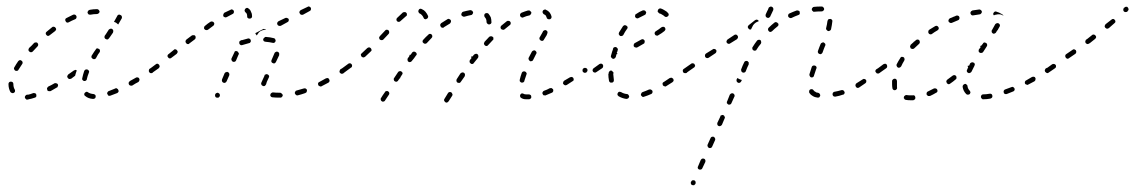

<svg xmlns="http://www.w3.org/2000/svg" viewBox="-20 -292 3476 588"><path d="M87 7Q90 6 91 4Q92 1 91 -2Q91 -4 90 -5Q89 -6 88 -6Q86 -7 85 -7Q83 -7 82 -7Q72 -3 66 -2Q64 -2 63 -2Q60 -2 58 1Q56 3 56 6Q56 7 57 9Q58 10 59 11Q60 12 61 13Q63 13 64 13Q66 13 68 12Q75 11 87 7ZM271 9Q273 7 273 4Q273 2 273 1Q272 -1 271 -2Q270 -3 269 -3Q268 -4 266 -4Q256 -5 250 -9Q248 -11 245 -11Q242 -10 240 -8Q239 -7 238 -5Q238 -4 238 -3Q238 -1 239 0Q240 2 241 2Q250 10 265 11Q268 11 271 9ZM343 -11Q344 -14 342 -17Q342 -18 341 -19Q340 -20 338 -21Q337 -22 335 -22Q334 -21 333 -21Q322 -17 313 -13Q312 -13 311 -12Q310 -11 309 -9Q308 -8 308 -7Q308 -5 309 -4Q310 -1 312 1Q315 2 318 1Q328 -3 339 -7Q341 -8 343 -11ZM12 -10Q14 -8 17 -7Q20 -6 23 -8Q24 -9 25 -10Q26 -11 26 -12Q26 -14 26 -15Q26 -17 25 -18Q21 -25 21 -34Q21 -38 19 -40Q17 -42 13 -42Q10 -42 8 -40Q6 -38 6 -35V-34Q6 -21 12 -10ZM156 -25Q157 -27 157 -28Q158 -30 158 -31Q158 -32 157 -34Q155 -37 152 -37Q149 -38 147 -37Q137 -31 128 -27Q127 -26 126 -25Q125 -24 124 -22Q124 -21 124 -20Q124 -18 125 -17Q125 -15 126 -14Q128 -13 129 -13Q130 -12 132 -13Q133 -13 135 -13Q144 -18 154 -24Q155 -24 156 -25ZM407 -46Q408 -49 406 -52Q406 -53 404 -54Q403 -55 402 -55Q400 -55 399 -55Q397 -55 396 -54Q387 -49 378 -44Q377 -43 376 -42Q375 -40 374 -39Q374 -38 374 -36Q374 -35 375 -33Q376 -31 379 -30Q382 -29 385 -30Q394 -36 404 -41Q406 -43 407 -46ZM232 -48Q234 -45 237 -44Q238 -44 240 -44Q241 -44 243 -45Q244 -46 245 -47Q246 -48 246 -50Q248 -59 252 -69Q253 -71 253 -72Q253 -74 252 -75Q252 -76 251 -77Q249 -78 248 -79Q245 -80 242 -79Q239 -77 238 -75Q234 -63 232 -53Q231 -50 232 -48ZM192 -50Q189 -51 188 -53Q187 -54 186 -56Q186 -57 186 -59Q187 -60 187 -61Q188 -63 189 -64Q198 -70 206 -76Q207 -77 209 -77Q210 -78 212 -78Q213 -77 214 -77Q214 -77 215 -76Q212 -68 210 -60Q204 -56 198 -51Q195 -50 192 -50ZM452 -76Q453 -79 451 -81Q450 -83 449 -83Q448 -84 446 -84Q445 -85 443 -84Q442 -84 441 -83L439 -82Q436 -80 436 -77Q435 -74 437 -71Q438 -70 439 -69Q440 -68 442 -68Q443 -68 445 -68Q446 -69 447 -69L449 -71Q452 -73 452 -76ZM23 -81Q24 -78 26 -76Q28 -75 29 -75Q31 -75 32 -75Q33 -75 35 -76Q36 -77 37 -79Q42 -87 48 -96Q49 -97 49 -98Q50 -100 49 -101Q49 -103 48 -104Q48 -105 46 -106Q44 -108 41 -108Q38 -107 36 -105Q29 -95 24 -86Q22 -84 23 -81ZM261 -122Q260 -121 260 -119Q260 -118 260 -116Q261 -115 262 -114Q263 -112 264 -112Q267 -110 270 -111Q273 -112 274 -114Q278 -121 280 -125Q282 -127 285 -132Q287 -135 286 -138Q286 -141 283 -142Q280 -144 277 -144Q274 -143 273 -140Q269 -135 268 -133Q265 -129 261 -122ZM68 -142Q67 -141 67 -139Q67 -138 68 -136Q69 -135 70 -134Q72 -132 75 -132Q78 -132 80 -134Q87 -142 95 -150Q97 -152 97 -155Q97 -158 95 -160Q94 -161 93 -162Q91 -162 90 -162Q88 -162 87 -162Q86 -161 84 -160Q77 -152 69 -145Q68 -144 68 -142ZM304 -187 301 -183Q301 -182 300 -180Q300 -179 300 -177Q300 -176 301 -175Q302 -173 303 -173Q306 -171 309 -171Q312 -172 314 -175L317 -179L326 -192Q327 -195 327 -198Q326 -201 324 -203Q321 -205 318 -204Q315 -203 313 -201ZM120 -190Q120 -187 122 -185Q124 -182 127 -182Q130 -182 132 -184Q141 -191 149 -197Q151 -199 152 -202Q152 -205 150 -207Q148 -210 145 -210Q142 -211 140 -209Q131 -202 123 -195Q120 -193 120 -190ZM343 -247Q346 -248 349 -246Q352 -245 353 -242Q354 -239 353 -236Q349 -229 342 -217Q342 -217 342 -217Q342 -217 342 -217Q339 -219 336 -222Q333 -224 329 -225Q336 -237 339 -243Q340 -246 343 -247ZM180 -233Q179 -230 181 -227Q182 -224 185 -223Q188 -222 191 -224Q200 -229 210 -233Q213 -234 214 -237Q215 -240 214 -243Q212 -246 210 -247Q207 -248 204 -247Q194 -242 184 -237Q181 -236 180 -233ZM250 -259Q248 -256 248 -253Q249 -252 249 -251Q250 -249 251 -248Q253 -248 254 -247Q256 -247 257 -247Q267 -249 277 -249Q280 -249 283 -252Q285 -254 285 -257Q284 -260 282 -262Q280 -264 277 -264Q266 -264 255 -262Q252 -261 250 -259Z M639 3Q640 6 643 7Q644 7 646 7Q647 8 649 7Q650 6 651 5Q652 4 653 3Q654 0 653 -3Q652 -6 649 -7Q648 -8 646 -8Q645 -8 643 -7Q642 -7 641 -6Q640 -5 639 -3Q638 0 639 3ZM837 7H838Q840 7 841 7Q842 6 843 5Q844 4 845 3Q846 1 846 0Q846 -3 843 -5Q841 -8 838 -8H837Q824 -8 816 -9Q813 -9 811 -7Q808 -5 808 -2Q807 -1 808 1Q808 2 809 3Q810 4 811 5Q813 6 814 6Q823 7 837 7ZM918 -9Q919 -9 919 -11Q920 -12 920 -14Q920 -15 920 -17Q919 -19 916 -21Q913 -22 910 -21Q899 -18 889 -15Q887 -14 886 -14Q885 -13 884 -11Q883 -10 883 -9Q883 -7 883 -6Q884 -3 887 -1Q889 1 892 0Q904 -3 915 -7Q916 -8 918 -9ZM988 -41Q989 -42 989 -43Q990 -45 989 -46Q989 -48 988 -49Q987 -52 984 -53Q981 -53 978 -52Q968 -46 958 -41Q957 -41 956 -40Q955 -38 954 -37Q954 -36 954 -34Q954 -33 955 -31Q955 -30 957 -29Q958 -28 959 -28Q961 -27 962 -27Q964 -27 965 -28Q975 -33 986 -39Q987 -40 988 -41ZM780 -38Q779 -35 781 -32Q782 -30 785 -29Q787 -28 788 -28Q790 -29 791 -29Q792 -30 793 -31Q794 -32 795 -34Q796 -37 797 -41L803 -54Q805 -57 804 -60Q802 -63 800 -64Q798 -65 797 -65Q795 -65 794 -64Q792 -64 791 -63Q790 -62 790 -60L784 -47Q782 -42 780 -38ZM660 -43Q661 -40 664 -39Q665 -38 667 -38Q668 -38 670 -39Q671 -39 672 -40Q673 -41 674 -43L682 -61Q683 -64 682 -67Q681 -70 678 -71Q677 -72 676 -72Q674 -72 673 -71Q671 -71 670 -70Q669 -69 668 -68L660 -49Q659 -46 660 -43ZM1038 -73Q1039 -74 1039 -76Q1040 -77 1039 -79Q1039 -80 1038 -81Q1036 -84 1033 -84Q1030 -85 1028 -83L1023 -80Q1021 -79 1021 -77Q1020 -76 1020 -75Q1019 -73 1020 -72Q1020 -70 1021 -69Q1023 -67 1026 -66Q1029 -66 1031 -67L1036 -71Q1038 -72 1038 -73ZM469 -88Q469 -91 467 -94Q465 -96 462 -97Q459 -97 457 -95Q446 -87 441 -83Q440 -82 439 -81Q438 -80 438 -78Q437 -77 438 -75Q438 -74 439 -73Q441 -70 444 -70Q447 -69 449 -71Q455 -75 466 -83Q468 -85 469 -88ZM811 -106Q811 -104 811 -103Q812 -101 813 -100Q814 -99 815 -99Q818 -97 821 -98Q824 -100 825 -102L835 -123Q835 -125 835 -126Q835 -128 835 -129Q834 -131 833 -132Q832 -133 831 -133Q828 -135 825 -133Q822 -132 821 -130L812 -109Q811 -107 811 -106ZM689 -108Q690 -105 693 -103Q696 -102 699 -103Q702 -104 703 -107L711 -126Q712 -126 712 -126Q712 -127 712 -127L709 -133Q709 -133 708 -134Q706 -135 703 -136Q702 -136 700 -135Q698 -134 698 -132L689 -113Q688 -111 689 -108ZM523 -130Q524 -131 524 -133Q524 -134 524 -135Q523 -137 522 -138Q521 -139 520 -140Q519 -141 517 -141Q516 -141 514 -141Q513 -140 512 -139L496 -126Q495 -126 494 -124Q493 -123 493 -121Q493 -120 493 -119Q494 -117 495 -116Q497 -113 500 -113Q503 -113 505 -115L521 -127Q522 -128 523 -130ZM714 -166Q713 -165 713 -164Q712 -162 713 -161Q713 -159 713 -158Q715 -155 717 -154Q720 -153 722 -154Q733 -157 743 -160Q746 -160 747 -163Q749 -165 748 -168Q748 -170 747 -171Q746 -172 745 -173Q744 -174 742 -174Q741 -175 739 -174Q731 -172 721 -169Q720 -169 719 -169Q718 -169 718 -168H717Q715 -167 714 -166ZM579 -176Q580 -179 578 -182Q577 -183 576 -184Q574 -184 573 -184Q571 -185 570 -184Q568 -184 567 -183L551 -171Q549 -169 548 -166Q548 -162 550 -160Q551 -159 552 -158Q553 -157 555 -157Q556 -157 558 -157Q559 -158 560 -159L576 -171Q579 -173 579 -176ZM820 -161Q823 -163 824 -166Q824 -167 824 -169Q824 -170 823 -171Q823 -173 821 -174Q820 -175 819 -175Q808 -178 794 -179Q792 -179 791 -178Q790 -177 789 -176Q788 -175 787 -174Q786 -173 786 -171Q786 -168 788 -166Q791 -164 794 -164Q806 -163 814 -161Q817 -160 820 -161ZM762 -189Q762 -190 763 -191Q764 -192 765 -192L786 -203Q788 -204 790 -203Q793 -203 795 -201Q794 -201 794 -201Q789 -201 783 -199Q777 -197 773 -193Q769 -188 766 -183Q766 -183 766 -184Q764 -186 762 -189ZM636 -218Q637 -221 635 -223Q633 -226 630 -226Q627 -227 624 -225Q616 -220 608 -213Q605 -211 605 -208Q604 -205 606 -203Q608 -200 611 -200Q614 -199 617 -201Q625 -207 633 -213Q636 -215 636 -218ZM829 -222Q828 -219 830 -216Q831 -214 834 -213Q837 -212 840 -213L860 -224Q863 -225 864 -228Q865 -231 864 -234Q862 -236 859 -237Q856 -238 854 -237L833 -227Q830 -225 829 -222ZM737 -239Q738 -238 739 -237Q740 -236 742 -235Q743 -235 744 -235Q748 -235 750 -237Q752 -239 752 -242Q752 -250 749 -255Q747 -262 741 -266Q739 -268 736 -268Q733 -267 731 -265Q729 -262 729 -259Q730 -256 732 -254Q737 -251 737 -242Q737 -240 737 -239ZM696 -253Q697 -256 696 -259Q694 -262 691 -263Q688 -264 686 -262Q677 -258 667 -253Q665 -251 664 -248Q663 -245 664 -242Q666 -240 669 -239Q672 -238 675 -240Q684 -245 692 -249Q695 -250 696 -253ZM897 -256Q896 -254 898 -251Q899 -248 902 -247Q905 -246 908 -247L928 -258Q931 -259 932 -262Q933 -265 932 -268Q930 -271 927 -272Q924 -273 922 -271L901 -261Q898 -259 897 -256Z M1366 -2Q1366 -3 1365 -5Q1365 -6 1364 -7Q1363 -9 1362 -9Q1359 -11 1356 -10Q1353 -9 1352 -7L1341 11Q1340 12 1340 13Q1340 15 1340 16Q1341 18 1342 19Q1342 20 1344 21Q1346 23 1349 22Q1352 21 1354 18L1365 1Q1365 0 1366 -2ZM1172 -5Q1173 -6 1172 -7Q1172 -9 1171 -10Q1170 -11 1169 -12Q1167 -14 1163 -13Q1160 -13 1159 -10Q1151 1 1147 8Q1145 10 1146 13Q1146 16 1149 18Q1150 19 1151 19Q1153 20 1154 19Q1156 19 1157 18Q1158 18 1159 16Q1164 9 1171 -2Q1172 -3 1172 -5ZM1600 12Q1602 12 1603 11Q1604 11 1605 10Q1606 8 1607 7Q1607 6 1607 4Q1607 1 1605 -1Q1602 -3 1599 -3Q1595 -3 1591 -3Q1587 -3 1585 -4Q1582 -6 1579 -6Q1576 -6 1574 -3Q1573 -2 1573 -1Q1572 1 1573 2Q1573 4 1573 5Q1574 6 1575 7Q1581 12 1591 12Q1596 12 1600 12ZM1674 -12Q1675 -15 1674 -18Q1674 -19 1672 -20Q1671 -21 1670 -22Q1669 -22 1667 -22Q1666 -22 1664 -22Q1655 -17 1646 -14Q1643 -13 1642 -10Q1640 -7 1642 -4Q1642 -3 1643 -2Q1644 -1 1645 0Q1647 0 1648 0Q1650 1 1651 0Q1660 -4 1670 -8Q1673 -9 1674 -12ZM1737 -47Q1737 -50 1736 -53Q1735 -54 1734 -55Q1733 -56 1731 -56Q1730 -57 1728 -56Q1727 -56 1725 -55Q1716 -50 1708 -45Q1707 -44 1706 -43Q1705 -42 1705 -40Q1704 -39 1704 -37Q1705 -36 1705 -35Q1707 -32 1710 -31Q1713 -30 1716 -32Q1724 -37 1733 -43Q1736 -44 1737 -47ZM1404 -61Q1404 -63 1404 -64Q1403 -66 1403 -67Q1402 -68 1401 -69Q1398 -71 1395 -70Q1392 -69 1390 -67L1379 -50Q1377 -47 1378 -44Q1378 -41 1381 -39Q1384 -38 1387 -38Q1390 -39 1391 -41L1403 -58Q1403 -60 1404 -61ZM1572 -43Q1574 -40 1577 -39Q1578 -39 1580 -39Q1581 -39 1583 -40Q1584 -41 1585 -42Q1586 -43 1586 -45Q1589 -53 1592 -63Q1593 -65 1593 -66Q1593 -68 1592 -69Q1592 -70 1591 -71Q1589 -72 1588 -73Q1585 -74 1582 -73Q1579 -72 1578 -69Q1574 -58 1572 -49Q1571 -46 1572 -43ZM1205 -52Q1206 -53 1206 -54Q1206 -54 1206 -55L1211 -63Q1213 -65 1213 -68Q1212 -72 1209 -73Q1207 -75 1204 -74Q1201 -74 1199 -71L1187 -53Q1185 -51 1186 -48Q1186 -45 1189 -43Q1190 -42 1192 -42Q1193 -41 1195 -42Q1196 -42 1197 -43Q1199 -44 1199 -45L1204 -52Q1205 -52 1205 -52ZM1778 -73Q1779 -74 1779 -76Q1780 -77 1779 -79Q1779 -80 1778 -81Q1776 -84 1773 -84Q1770 -85 1768 -83H1767Q1766 -82 1765 -81Q1764 -79 1764 -78Q1764 -77 1764 -75Q1764 -74 1765 -72Q1767 -70 1770 -69Q1773 -69 1776 -70V-71Q1777 -72 1778 -73ZM1058 -89Q1059 -93 1057 -95Q1056 -96 1055 -97Q1054 -98 1052 -98Q1051 -98 1049 -98Q1048 -98 1047 -97Q1037 -90 1028 -83Q1026 -82 1026 -81Q1025 -80 1025 -78Q1024 -77 1025 -75Q1025 -74 1026 -73Q1028 -70 1031 -70Q1034 -69 1036 -71Q1046 -78 1055 -85Q1058 -86 1058 -89ZM1445 -118Q1445 -119 1445 -121Q1445 -122 1444 -124Q1444 -125 1442 -126Q1441 -127 1440 -127Q1438 -128 1437 -127Q1435 -127 1434 -126Q1433 -126 1432 -125Q1430 -122 1427 -119Q1425 -119 1423 -119Q1423 -119 1423 -118Q1423 -118 1423 -118Q1423 -116 1424 -114Q1422 -111 1419 -108Q1418 -106 1418 -103Q1418 -100 1421 -98Q1422 -97 1424 -96Q1425 -96 1427 -96Q1428 -97 1429 -97Q1431 -98 1431 -99Q1438 -108 1444 -115Q1445 -117 1445 -118ZM1256 -124Q1256 -126 1256 -127Q1256 -129 1255 -130Q1254 -131 1253 -132Q1251 -134 1247 -134Q1244 -133 1242 -131Q1240 -127 1237 -124Q1235 -124 1234 -124Q1234 -122 1234 -121Q1232 -117 1229 -114Q1228 -112 1228 -111Q1228 -109 1228 -108Q1228 -107 1229 -105Q1229 -104 1231 -103Q1233 -101 1236 -102Q1239 -102 1241 -105Q1248 -113 1254 -122Q1255 -123 1256 -124ZM1599 -110Q1600 -107 1603 -105Q1604 -105 1606 -104Q1607 -104 1608 -105Q1610 -105 1611 -106Q1612 -107 1613 -109Q1617 -117 1622 -127Q1624 -129 1623 -132Q1622 -135 1619 -137Q1618 -137 1616 -138Q1615 -138 1613 -137Q1612 -137 1611 -136Q1610 -135 1609 -134Q1604 -124 1599 -115Q1598 -113 1599 -110ZM1117 -136Q1118 -137 1118 -139Q1118 -140 1117 -142Q1117 -143 1116 -144Q1114 -146 1111 -147Q1108 -147 1105 -145Q1097 -137 1088 -129Q1087 -128 1086 -127Q1085 -126 1085 -124Q1085 -123 1086 -121Q1086 -120 1087 -119Q1089 -117 1092 -116Q1095 -116 1098 -118Q1107 -126 1115 -134Q1116 -135 1117 -136ZM1491 -171Q1491 -172 1491 -174Q1491 -175 1491 -177Q1490 -178 1489 -179Q1487 -181 1484 -181Q1480 -181 1478 -179Q1471 -172 1464 -164Q1463 -163 1463 -161Q1462 -160 1462 -158Q1463 -157 1463 -155Q1464 -154 1465 -153Q1467 -151 1470 -151Q1473 -151 1475 -154Q1482 -161 1489 -169Q1490 -170 1491 -171ZM1304 -181Q1304 -184 1302 -186Q1301 -187 1300 -188Q1298 -188 1297 -188Q1295 -188 1294 -188Q1293 -187 1292 -186Q1284 -179 1276 -170Q1274 -168 1274 -165Q1274 -162 1277 -160Q1279 -158 1282 -158Q1285 -158 1287 -160Q1295 -168 1302 -176Q1304 -178 1304 -181ZM1641 -192 1633 -178Q1632 -177 1632 -175Q1632 -174 1632 -172Q1633 -171 1634 -170Q1635 -168 1636 -168Q1639 -166 1642 -167Q1645 -168 1646 -171L1654 -184Q1655 -187 1656 -189Q1657 -192 1657 -194Q1656 -197 1653 -199Q1651 -200 1650 -200Q1648 -200 1647 -199Q1646 -199 1645 -198Q1643 -197 1643 -196Q1642 -194 1641 -192ZM1172 -193Q1172 -197 1170 -199Q1168 -201 1164 -201Q1161 -201 1159 -198Q1151 -189 1143 -181Q1142 -180 1142 -179Q1141 -178 1141 -176Q1141 -175 1142 -173Q1142 -172 1143 -171Q1146 -169 1149 -169Q1152 -169 1154 -171Q1162 -179 1170 -188Q1172 -190 1172 -193ZM1543 -217Q1544 -218 1544 -219Q1544 -221 1544 -222Q1544 -224 1543 -225Q1541 -228 1538 -228Q1535 -229 1532 -227Q1524 -221 1516 -214Q1515 -213 1514 -212Q1513 -210 1513 -209Q1513 -207 1513 -206Q1514 -205 1515 -203Q1517 -201 1520 -201Q1523 -200 1525 -202Q1533 -209 1541 -215Q1542 -215 1543 -217ZM1361 -225Q1362 -228 1360 -231Q1358 -233 1355 -234Q1352 -235 1350 -233Q1341 -227 1331 -221Q1329 -219 1328 -216Q1328 -213 1330 -210Q1331 -209 1332 -208Q1333 -207 1335 -207Q1336 -207 1338 -207Q1339 -208 1340 -209Q1349 -215 1358 -220Q1360 -222 1361 -225ZM1470 -225Q1470 -222 1472 -220Q1475 -217 1478 -217Q1479 -217 1481 -218Q1482 -218 1483 -219Q1484 -220 1485 -222Q1485 -223 1485 -225Q1485 -225 1485 -225Q1485 -232 1483 -239Q1480 -245 1476 -250Q1474 -252 1471 -252Q1467 -252 1465 -250Q1463 -248 1463 -245Q1463 -241 1465 -239Q1470 -234 1470 -225Q1470 -225 1470 -225ZM1226 -246Q1227 -250 1225 -252Q1223 -255 1220 -255Q1217 -255 1214 -254Q1206 -247 1196 -237Q1194 -235 1194 -232Q1194 -229 1196 -227Q1198 -225 1201 -225Q1204 -225 1206 -227Q1216 -236 1223 -242Q1226 -243 1226 -246ZM1654 -239Q1654 -237 1655 -236Q1656 -235 1657 -234Q1659 -233 1660 -233Q1662 -233 1663 -233Q1665 -233 1666 -234Q1667 -235 1668 -236Q1669 -237 1669 -239Q1669 -240 1669 -242Q1667 -249 1663 -254Q1659 -259 1652 -262Q1651 -263 1649 -263Q1648 -263 1646 -262Q1645 -262 1644 -261Q1643 -260 1642 -258Q1641 -255 1642 -253Q1643 -250 1646 -248Q1649 -247 1651 -245Q1653 -242 1654 -239ZM1278 -236Q1279 -234 1280 -234Q1282 -233 1283 -233Q1285 -233 1286 -234Q1289 -235 1290 -237Q1292 -240 1291 -243Q1288 -250 1283 -256Q1279 -261 1272 -264Q1269 -266 1266 -265Q1263 -264 1262 -261Q1261 -259 1261 -258Q1261 -256 1262 -255Q1262 -254 1263 -252Q1264 -251 1265 -251Q1273 -247 1277 -238Q1277 -237 1278 -236ZM1606 -249Q1608 -252 1607 -255Q1606 -256 1605 -257Q1604 -258 1603 -259Q1602 -260 1600 -260Q1599 -260 1597 -260Q1587 -257 1577 -253Q1574 -251 1573 -249Q1572 -246 1573 -243Q1574 -241 1575 -240Q1576 -239 1577 -239Q1579 -238 1580 -238Q1582 -238 1583 -239Q1592 -243 1602 -245Q1604 -246 1606 -249ZM1427 -249Q1429 -251 1429 -254Q1428 -257 1426 -259Q1423 -261 1420 -261Q1409 -259 1398 -256Q1395 -255 1394 -252Q1392 -249 1393 -246Q1394 -243 1397 -242Q1400 -240 1403 -241Q1413 -244 1423 -246Q1426 -246 1427 -249Z M1904 9Q1906 7 1907 4Q1907 3 1906 1Q1906 0 1905 -1Q1904 -2 1903 -3Q1902 -4 1900 -4Q1890 -5 1882 -10Q1879 -11 1876 -11Q1873 -10 1872 -7Q1871 -6 1871 -4Q1871 -3 1871 -1Q1872 0 1873 1Q1873 2 1875 3Q1885 9 1898 11Q1901 11 1904 9ZM1978 -8Q1979 -11 1978 -14Q1977 -15 1976 -16Q1975 -17 1973 -18Q1972 -18 1971 -18Q1969 -18 1968 -18Q1957 -13 1948 -10Q1945 -9 1944 -6Q1942 -3 1943 0Q1944 1 1945 2Q1946 3 1947 4Q1948 5 1950 5Q1951 5 1953 4Q1963 1 1974 -4Q1977 -5 1978 -8ZM2043 -45Q2043 -48 2042 -50Q2041 -52 2040 -52Q2038 -53 2037 -54Q2035 -54 2034 -54Q2033 -53 2031 -53Q2022 -47 2013 -41Q2010 -40 2009 -37Q2009 -34 2010 -31Q2011 -30 2012 -29Q2013 -28 2015 -28Q2016 -27 2018 -27Q2019 -28 2020 -28Q2030 -34 2039 -40Q2042 -42 2043 -45ZM1844 -66H1843Q1843 -55 1845 -45Q1845 -44 1846 -42Q1847 -41 1848 -40Q1849 -39 1851 -39Q1852 -39 1854 -39Q1857 -39 1859 -42Q1860 -44 1860 -47Q1859 -56 1858 -66L1859 -68Q1859 -70 1858 -71Q1857 -72 1856 -73Q1855 -74 1854 -75Q1853 -76 1851 -76Q1848 -76 1846 -73Q1844 -71 1844 -68ZM2088 -76Q2089 -79 2087 -81Q2086 -83 2085 -83Q2084 -84 2082 -84Q2081 -85 2079 -84Q2078 -84 2077 -83L2074 -81Q2072 -80 2071 -77Q2071 -73 2072 -71Q2073 -70 2074 -69Q2076 -68 2077 -68Q2079 -68 2080 -68Q2082 -68 2083 -69L2085 -71Q2088 -73 2088 -76ZM1827 -88Q1828 -91 1826 -94Q1826 -95 1824 -96Q1823 -96 1822 -97Q1820 -97 1819 -97Q1817 -96 1816 -96Q1807 -89 1798 -83Q1795 -81 1795 -78Q1794 -75 1796 -73Q1797 -71 1798 -71Q1799 -70 1801 -70Q1802 -69 1804 -70Q1805 -70 1806 -71Q1815 -77 1824 -83Q1827 -85 1827 -88ZM1855 -135Q1853 -129 1851 -121Q1850 -118 1852 -116Q1854 -113 1857 -112Q1860 -111 1862 -113Q1865 -115 1866 -118Q1867 -122 1868 -126Q1870 -126 1871 -127Q1871 -128 1870 -129Q1869 -129 1869 -129Q1869 -130 1869 -131Q1870 -134 1871 -135Q1871 -136 1871 -136Q1871 -136 1871 -136L1872 -139Q1873 -142 1871 -144Q1869 -147 1866 -148Q1863 -148 1860 -147Q1858 -145 1857 -142V-140Q1856 -138 1855 -135ZM1954 -162Q1955 -165 1954 -168Q1952 -171 1949 -172Q1946 -172 1944 -171L1924 -160Q1922 -159 1921 -156Q1920 -153 1921 -150Q1922 -149 1923 -148Q1924 -147 1926 -147Q1927 -146 1929 -146Q1930 -147 1932 -147L1951 -158Q1954 -159 1954 -162ZM1875 -190Q1875 -188 1875 -187Q1876 -185 1877 -184Q1878 -183 1879 -182Q1882 -181 1885 -182Q1888 -183 1889 -185Q1894 -195 1900 -203Q1901 -204 1902 -206Q1902 -207 1902 -208Q1902 -210 1901 -211Q1900 -212 1899 -213Q1896 -215 1893 -215Q1890 -214 1888 -212Q1882 -203 1876 -193Q1875 -191 1875 -190ZM2018 -202Q2018 -205 2016 -208Q2014 -210 2011 -210Q2008 -210 2005 -208Q1999 -203 1988 -196Q1986 -195 1985 -192Q1984 -189 1986 -186Q1988 -183 1991 -183Q1994 -182 1996 -184Q2008 -191 2015 -197Q2017 -199 2018 -202ZM1925 -244Q1924 -241 1926 -239Q1926 -238 1928 -237Q1929 -236 1930 -236Q1932 -235 1933 -236Q1935 -236 1936 -237Q1945 -242 1954 -246Q1955 -247 1957 -248Q1958 -249 1958 -251Q1959 -252 1959 -253Q1959 -255 1958 -256Q1957 -259 1954 -260Q1951 -261 1948 -260Q1938 -256 1928 -249Q1925 -248 1925 -244ZM2004 -266Q2001 -267 1998 -265Q1996 -264 1995 -261Q1994 -259 1994 -258Q1994 -256 1995 -255Q1996 -254 1997 -253Q1998 -252 1999 -251Q2004 -250 2008 -247Q2012 -245 2015 -242Q2017 -240 2020 -240Q2023 -240 2025 -242Q2028 -244 2028 -247Q2028 -250 2026 -252Q2022 -257 2016 -260Q2010 -264 2004 -266Z M2096 271Q2097 274 2100 275Q2101 275 2103 275Q2104 276 2106 275Q2107 274 2108 273Q2109 272 2110 271V270Q2111 267 2110 264Q2109 262 2106 260Q2105 260 2104 260Q2102 260 2101 260Q2099 261 2098 262Q2097 263 2097 264L2096 265Q2095 268 2096 271ZM2117 223Q2118 226 2121 227Q2124 228 2127 227Q2130 226 2131 223L2140 204Q2141 201 2140 198Q2139 195 2136 194Q2133 193 2130 194Q2128 195 2126 198L2118 217Q2116 220 2117 223ZM2147 156Q2148 159 2151 161Q2154 162 2157 161Q2160 160 2161 157L2170 137Q2171 134 2170 132Q2169 129 2166 127Q2163 126 2160 127Q2157 128 2156 131L2147 151Q2146 154 2147 156ZM2177 90Q2178 93 2181 94Q2184 95 2186 94Q2189 93 2191 90L2199 71Q2201 68 2199 65Q2198 62 2196 61Q2194 60 2193 60Q2191 60 2190 61Q2188 61 2187 62Q2186 63 2186 65L2177 84Q2176 87 2177 90ZM2206 21Q2206 22 2206 24Q2207 25 2208 26Q2209 27 2210 28Q2213 29 2216 28Q2219 27 2220 24L2229 4Q2230 3 2230 2Q2230 0 2229 -1Q2229 -3 2228 -4Q2227 -5 2225 -6Q2222 -7 2220 -6Q2217 -5 2215 -2L2207 18Q2206 19 2206 21ZM2484 7Q2485 7 2486 7Q2488 6 2489 6Q2490 5 2491 3Q2492 2 2492 1Q2492 -3 2490 -5Q2489 -7 2485 -8Q2480 -8 2477 -11Q2474 -12 2472 -15Q2470 -18 2467 -19Q2464 -19 2461 -18Q2460 -17 2459 -16Q2458 -14 2458 -13Q2458 -11 2458 -10Q2458 -8 2459 -7Q2463 -1 2469 2Q2475 6 2484 7ZM2564 -3Q2565 -4 2566 -5Q2566 -7 2567 -8Q2567 -9 2566 -11Q2565 -14 2563 -15Q2560 -17 2557 -16Q2547 -13 2536 -11Q2534 -11 2533 -10Q2532 -9 2531 -8Q2530 -7 2530 -5Q2529 -4 2530 -2Q2530 1 2533 3Q2535 4 2538 4Q2550 2 2561 -2Q2563 -2 2564 -3ZM2633 -42Q2634 -45 2632 -47Q2631 -49 2630 -49Q2629 -50 2627 -50Q2626 -51 2624 -50Q2623 -50 2622 -49Q2611 -42 2603 -37Q2600 -35 2600 -32Q2599 -29 2601 -27Q2601 -25 2602 -25Q2604 -24 2605 -23Q2607 -23 2608 -23Q2610 -23 2611 -24Q2620 -30 2630 -37Q2633 -39 2633 -42ZM2236 -43Q2237 -40 2240 -39Q2243 -37 2246 -39Q2249 -40 2250 -43L2252 -47Q2249 -48 2246 -49Q2242 -51 2238 -53L2236 -49Q2235 -46 2236 -43ZM2460 -59Q2461 -56 2464 -55Q2466 -55 2467 -55Q2469 -55 2470 -56Q2471 -57 2472 -58Q2473 -59 2473 -61Q2476 -70 2480 -82Q2481 -83 2481 -85Q2480 -86 2480 -88Q2479 -89 2478 -90Q2477 -91 2476 -91Q2473 -92 2470 -91Q2467 -90 2466 -87Q2462 -75 2459 -65Q2458 -62 2460 -59ZM2679 -73Q2680 -74 2680 -76Q2681 -77 2680 -79Q2680 -80 2679 -81Q2677 -84 2674 -84Q2671 -85 2669 -83L2664 -80Q2663 -79 2662 -78Q2661 -77 2661 -75Q2661 -74 2661 -72Q2662 -71 2663 -70Q2664 -67 2667 -67Q2670 -66 2673 -68L2677 -71Q2679 -72 2679 -73ZM2273 -98Q2273 -99 2273 -101Q2272 -102 2271 -103Q2270 -104 2269 -105Q2266 -106 2263 -105Q2260 -104 2259 -101Q2254 -91 2250 -80Q2249 -78 2250 -77Q2250 -75 2250 -74Q2251 -73 2252 -72Q2253 -71 2254 -70Q2257 -69 2260 -70Q2263 -71 2264 -74Q2268 -85 2273 -95Q2273 -96 2273 -98ZM2107 -87Q2108 -88 2109 -90Q2109 -91 2108 -93Q2108 -94 2107 -95Q2106 -98 2102 -98Q2099 -99 2097 -97L2077 -83Q2076 -82 2075 -81Q2074 -80 2074 -78Q2073 -77 2074 -75Q2074 -74 2075 -73Q2077 -70 2080 -70Q2083 -69 2085 -71L2105 -85Q2107 -86 2107 -87ZM2174 -134Q2175 -137 2173 -139Q2171 -142 2168 -142Q2165 -143 2163 -141L2142 -128Q2141 -127 2140 -126Q2139 -124 2139 -123Q2139 -121 2139 -120Q2139 -119 2140 -117Q2142 -115 2145 -114Q2148 -114 2150 -115L2171 -129Q2173 -130 2174 -134ZM2489 -147 2485 -136Q2484 -133 2485 -131Q2486 -128 2489 -127Q2491 -126 2492 -126Q2494 -126 2495 -127Q2496 -127 2497 -128Q2498 -129 2499 -131L2503 -142L2507 -152Q2508 -153 2508 -155Q2508 -156 2507 -158Q2507 -159 2505 -160Q2504 -161 2503 -162Q2500 -163 2497 -161Q2494 -160 2493 -157ZM2311 -164Q2311 -167 2309 -169Q2306 -171 2303 -170Q2300 -170 2298 -167Q2291 -158 2285 -148Q2283 -146 2284 -143Q2284 -140 2287 -138Q2290 -136 2293 -137Q2296 -137 2297 -140Q2303 -150 2310 -158Q2312 -161 2311 -164ZM2240 -177Q2241 -180 2239 -182Q2238 -184 2237 -185Q2236 -185 2234 -186Q2233 -186 2231 -186Q2230 -185 2229 -185L2208 -171Q2206 -169 2205 -166Q2204 -163 2206 -161Q2207 -160 2208 -159Q2209 -158 2211 -158Q2212 -157 2214 -158Q2215 -158 2216 -159L2237 -172Q2239 -174 2240 -177ZM2363 -213Q2364 -214 2364 -216Q2364 -217 2364 -219Q2363 -220 2362 -221Q2360 -224 2357 -224Q2354 -225 2352 -223Q2343 -216 2334 -207Q2332 -205 2332 -202Q2332 -199 2334 -197Q2335 -196 2336 -195Q2337 -195 2339 -194Q2340 -194 2342 -195Q2343 -195 2344 -196Q2352 -204 2361 -211Q2362 -212 2363 -213ZM2511 -201Q2513 -198 2516 -197Q2519 -196 2521 -198Q2524 -199 2525 -202Q2528 -216 2529 -226Q2530 -229 2528 -231Q2526 -234 2523 -234Q2520 -234 2517 -233Q2515 -231 2514 -227Q2513 -218 2510 -206Q2509 -203 2511 -201ZM2290 -219Q2295 -224 2301 -226Q2302 -227 2304 -227Q2304 -228 2303 -228Q2303 -228 2303 -229Q2301 -231 2298 -232Q2295 -232 2292 -230Q2283 -223 2273 -215Q2271 -213 2270 -210Q2270 -207 2272 -205Q2273 -203 2275 -202Q2278 -201 2280 -202L2284 -210Q2286 -215 2290 -219ZM2429 -249Q2430 -252 2429 -255Q2429 -257 2428 -258Q2427 -259 2426 -259Q2424 -260 2423 -260Q2421 -260 2420 -260Q2409 -256 2398 -251Q2395 -250 2394 -247Q2393 -244 2394 -241Q2396 -238 2399 -237Q2402 -236 2404 -237Q2414 -242 2425 -246Q2428 -247 2429 -249ZM2325 -242Q2324 -245 2325 -248L2330 -259Q2330 -259 2330 -259Q2330 -259 2330 -260Q2330 -260 2331 -260L2334 -268Q2335 -270 2338 -271Q2341 -273 2344 -271Q2347 -270 2348 -267Q2349 -264 2348 -261L2339 -242Q2339 -242 2339 -241Q2339 -241 2338 -241Q2338 -241 2338 -240Q2336 -239 2335 -238Q2334 -237 2332 -237Q2331 -237 2329 -238Q2326 -239 2325 -242ZM2496 -257Q2499 -257 2501 -259Q2504 -261 2504 -264Q2504 -267 2502 -269Q2500 -272 2497 -272Q2495 -272 2493 -272Q2483 -272 2473 -271Q2470 -271 2468 -268Q2466 -266 2466 -263Q2466 -262 2467 -260Q2468 -259 2469 -258Q2470 -257 2471 -256Q2473 -256 2474 -256Q2484 -257 2493 -257Q2495 -257 2496 -257Z M2777 15Q2778 14 2779 14Q2781 13 2782 12Q2783 11 2783 9Q2784 8 2783 6Q2783 3 2781 1Q2779 -1 2775 0Q2772 0 2768 0Q2761 0 2756 -1Q2753 -1 2751 1Q2748 3 2748 6Q2748 7 2748 9Q2749 10 2750 11Q2750 13 2752 13Q2753 14 2755 14Q2761 15 2768 15Q2772 15 2777 15ZM3018 7Q3020 4 3019 1Q3019 -1 3018 -2Q3018 -3 3016 -4Q3015 -5 3014 -5Q3012 -5 3011 -5Q3000 -3 2991 -3Q2988 -3 2986 -1Q2984 2 2984 5Q2984 6 2985 8Q2985 9 2987 10Q2988 11 2989 12Q2990 12 2992 12Q3002 12 3013 10Q3016 9 3018 7ZM2849 -9Q2850 -11 2851 -12Q2851 -13 2851 -15Q2851 -16 2850 -18Q2849 -20 2846 -21Q2843 -22 2840 -21Q2831 -16 2822 -12Q2819 -11 2818 -8Q2817 -5 2818 -2Q2818 -1 2820 0Q2821 1 2822 2Q2823 2 2825 2Q2826 2 2828 2Q2837 -2 2847 -8Q2848 -8 2849 -9ZM2944 -2Q2947 -2 2950 -4Q2951 -5 2951 -6Q2952 -8 2952 -9Q2952 -11 2951 -12Q2951 -13 2950 -14Q2944 -20 2943 -28Q2943 -30 2942 -31Q2941 -32 2940 -33Q2939 -34 2938 -35Q2936 -35 2935 -35Q2932 -34 2930 -32Q2928 -30 2928 -26Q2930 -13 2939 -4Q2941 -2 2944 -2ZM3087 -16Q3088 -18 3087 -21Q3086 -23 3085 -24Q3084 -25 3083 -25Q3082 -26 3080 -26Q3079 -26 3077 -25Q3068 -22 3058 -18Q3055 -17 3054 -14Q3053 -12 3054 -9Q3054 -7 3055 -6Q3056 -5 3058 -4Q3059 -4 3060 -4Q3062 -4 3063 -4Q3073 -8 3083 -12Q3086 -13 3087 -16ZM2713 -22Q2713 -19 2716 -17Q2718 -15 2721 -16Q2723 -16 2724 -17Q2725 -18 2726 -19Q2727 -20 2727 -21Q2728 -23 2727 -24Q2727 -29 2727 -34Q2727 -39 2727 -43Q2727 -46 2725 -49Q2723 -51 2720 -51Q2717 -51 2715 -49Q2712 -47 2712 -44Q2712 -39 2712 -34Q2712 -28 2713 -22ZM3151 -48Q3152 -51 3151 -53Q3150 -55 3149 -56Q3148 -56 3146 -57Q3145 -57 3143 -57Q3142 -57 3140 -56Q3132 -51 3123 -46Q3120 -45 3119 -42Q3118 -39 3119 -36Q3120 -35 3121 -34Q3122 -33 3124 -33Q3125 -32 3127 -32Q3128 -32 3129 -33Q3139 -38 3148 -43Q3151 -45 3151 -48ZM2909 -51Q2909 -53 2909 -54Q2910 -56 2909 -57Q2909 -58 2908 -59Q2906 -62 2903 -62Q2899 -62 2897 -60Q2889 -54 2881 -48Q2880 -47 2879 -46Q2879 -44 2878 -43Q2878 -41 2879 -40Q2879 -38 2880 -37Q2882 -35 2885 -34Q2888 -34 2890 -36Q2899 -42 2907 -49Q2908 -50 2909 -51ZM2943 -90Q2944 -88 2945 -86Q2943 -82 2942 -79Q2940 -76 2941 -73Q2942 -70 2945 -69Q2946 -68 2948 -68Q2949 -68 2951 -69Q2952 -69 2953 -70Q2954 -71 2955 -72Q2959 -81 2964 -90Q2965 -92 2965 -93Q2966 -95 2965 -96Q2965 -97 2964 -99Q2963 -100 2962 -100Q2959 -102 2956 -101Q2953 -100 2951 -98Q2949 -94 2948 -91Q2945 -91 2943 -90ZM3194 -73Q3195 -74 3195 -76Q3196 -77 3195 -79Q3195 -80 3194 -81Q3192 -84 3189 -84Q3186 -85 3184 -83H3183Q3182 -82 3181 -80Q3180 -79 3180 -78Q3179 -76 3180 -75Q3180 -73 3181 -72Q3183 -70 3186 -69Q3189 -68 3191 -70L3192 -71Q3194 -72 3194 -73ZM2697 -88Q2697 -91 2696 -94Q2695 -95 2693 -96Q2692 -96 2691 -97Q2689 -97 2688 -96Q2686 -96 2685 -95Q2676 -88 2669 -83Q2666 -81 2666 -78Q2665 -75 2667 -73Q2668 -71 2669 -71Q2670 -70 2672 -70Q2673 -69 2675 -70Q2676 -70 2677 -71Q2684 -76 2694 -83Q2697 -85 2697 -88ZM2726 -90Q2727 -87 2730 -85Q2733 -84 2735 -85Q2738 -86 2740 -89Q2744 -98 2749 -106Q2751 -109 2750 -112Q2750 -115 2747 -117Q2744 -118 2741 -118Q2738 -117 2737 -114Q2731 -105 2726 -95Q2725 -93 2726 -90ZM2983 -152Q2982 -151 2982 -150Q2982 -149 2983 -147L2978 -141Q2977 -139 2977 -135Q2978 -132 2980 -131Q2983 -129 2986 -130Q2989 -130 2991 -133L3002 -150Q3004 -153 3003 -156Q3003 -159 3000 -160Q2998 -162 2994 -162Q2991 -161 2990 -158L2985 -152Q2984 -152 2983 -152ZM2778 -164Q2778 -164 2778 -164Q2778 -164 2778 -163Q2774 -159 2769 -155Q2768 -154 2768 -152Q2767 -151 2767 -149Q2767 -148 2768 -147Q2768 -145 2769 -144Q2772 -142 2775 -142Q2778 -142 2780 -144Q2787 -151 2795 -158Q2797 -160 2797 -163Q2797 -166 2795 -169Q2793 -171 2790 -171Q2787 -171 2785 -169Q2782 -167 2779 -164Q2779 -164 2778 -164ZM2823 -196Q2822 -193 2824 -190Q2825 -188 2828 -187Q2832 -186 2834 -188Q2842 -194 2851 -199Q2854 -201 2855 -204Q2855 -207 2854 -209Q2852 -212 2849 -213Q2846 -213 2844 -212Q2834 -206 2826 -201Q2823 -199 2823 -196ZM3017 -195Q3017 -192 3020 -190Q3022 -188 3025 -189Q3028 -190 3030 -192Q3032 -196 3034 -199Q3034 -199 3035 -199Q3036 -201 3037 -203Q3037 -203 3037 -203Q3039 -207 3041 -210Q3042 -211 3042 -213Q3043 -214 3042 -216Q3042 -217 3041 -218Q3040 -219 3039 -220Q3036 -222 3033 -221Q3030 -220 3028 -218Q3024 -210 3018 -200Q3016 -198 3017 -195ZM2901 -241Q2901 -241 2901 -241Q2901 -241 2901 -241Q2895 -238 2889 -236Q2886 -234 2885 -231Q2884 -229 2885 -226Q2887 -223 2890 -222Q2892 -221 2895 -222Q2905 -226 2914 -230Q2917 -231 2918 -234Q2919 -237 2918 -240Q2917 -243 2914 -244Q2911 -245 2908 -244Q2905 -242 2901 -241Q2901 -241 2901 -241ZM3024 -254Q3025 -256 3026 -256Q3028 -257 3029 -257Q3031 -257 3032 -256Q3040 -254 3046 -250Q3049 -248 3051 -247Q3051 -246 3052 -246Q3052 -245 3053 -244Q3048 -247 3043 -248Q3036 -249 3030 -247Q3027 -247 3024 -245Q3022 -246 3022 -248Q3022 -250 3022 -252Q3023 -253 3024 -254ZM2955 -258Q2954 -258 2953 -256Q2952 -255 2952 -254Q2952 -252 2952 -251Q2953 -248 2955 -246Q2958 -244 2961 -245Q2972 -247 2980 -248Q2983 -248 2985 -251Q2987 -253 2987 -256Q2987 -259 2984 -261Q2982 -263 2979 -263Q2969 -262 2958 -260Q2956 -259 2955 -258Z M3213 -85Q3214 -86 3214 -88Q3214 -89 3214 -91Q3214 -92 3213 -93Q3211 -96 3208 -96Q3205 -97 3202 -95L3184 -82Q3182 -81 3182 -80Q3181 -78 3181 -77Q3180 -75 3181 -74Q3181 -73 3182 -71Q3184 -69 3187 -68Q3190 -68 3192 -70L3211 -83Q3212 -84 3213 -85ZM3275 -129Q3276 -131 3276 -132Q3276 -134 3276 -135Q3275 -136 3275 -138Q3274 -139 3272 -140Q3271 -140 3270 -141Q3268 -141 3267 -141Q3265 -140 3264 -139L3245 -126Q3244 -125 3243 -124Q3243 -122 3242 -121Q3242 -119 3243 -118Q3243 -117 3244 -115Q3246 -113 3249 -112Q3252 -112 3254 -114L3273 -127Q3274 -128 3275 -129ZM3319 -161 3334 -173Q3336 -175 3337 -178Q3337 -181 3335 -183Q3333 -186 3330 -186Q3327 -187 3325 -185L3310 -173L3307 -171Q3305 -170 3305 -169Q3304 -167 3304 -166Q3303 -164 3304 -163Q3304 -161 3305 -160Q3307 -158 3310 -157Q3313 -157 3316 -159ZM3396 -226Q3396 -229 3394 -231Q3392 -234 3389 -234Q3386 -234 3384 -232Q3375 -225 3366 -218Q3364 -216 3363 -212Q3363 -209 3365 -207Q3367 -205 3370 -204Q3373 -204 3376 -206Q3385 -214 3393 -221Q3396 -223 3396 -226ZM3436 -264Q3436 -267 3434 -269Q3433 -270 3432 -271Q3430 -272 3429 -271Q3427 -271 3426 -271Q3425 -270 3424 -269L3422 -268Q3420 -265 3420 -262Q3420 -259 3422 -257Q3424 -255 3427 -255Q3431 -255 3433 -257L3434 -259Q3437 -261 3436 -264Z"/></svg>

Font: FRB American Cursive Dashed Extralight
Style: Italic
Weight: 200
Italic angle: -25°
Version: Version 2.0;Modular Font Editor K font №1